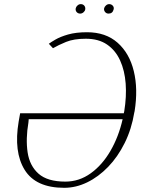

<svg xmlns="http://www.w3.org/2000/svg" viewBox="-20 -892 716 922"><path d="M397.7 -737.2Q487.9 -737.2 544.7 -686.8Q601.6 -636.4 622.5 -550.4Q643.5 -464.5 626.4 -358L625 -352.3Q611.9 -272 578.8 -205.4Q545.8 -138.8 499.3 -90.7Q452.8 -42.6 398.6 -16.3Q344.5 9.9 288.4 9.9Q152 9.9 98.5 -76.2Q45.1 -162.3 69.6 -308.2L76.7 -348H574.6Q574.9 -350.1 575.3 -352.3L576.7 -358Q588.1 -427.9 583.5 -490.6Q578.8 -553.3 556.8 -601.7Q534.8 -650.2 494.1 -678.1Q453.5 -706 392 -706Q334.5 -706 297.2 -690.7Q259.9 -675.4 234.4 -660.5L214.5 -681.8Q223.7 -688.9 246.6 -702.2Q269.5 -715.6 307 -726.4Q344.5 -737.2 397.7 -737.2ZM568.9 -319.6H117.9L116.5 -304Q103 -224.4 112.7 -160Q122.5 -95.5 165.3 -57.7Q208.1 -19.9 294 -19.9Q360.1 -19.9 415.5 -59.7Q470.9 -99.4 510.3 -167.3Q549.7 -235.1 568.9 -319.6ZM501.4 -826.7Q490.8 -826.7 484.4 -834.7Q478 -842.7 480.1 -852.3Q481.9 -859.7 488.8 -865.9Q495.7 -872.2 504.3 -872.2Q514.9 -872.2 521.7 -864.5Q528.4 -856.9 525.6 -846.6Q520.6 -826.7 501.4 -826.7ZM365.1 -826.7Q354.4 -826.7 348 -834.2Q341.6 -841.6 343.7 -852.3Q345.5 -860.1 352.5 -866.1Q359.4 -872.2 367.9 -872.2Q378.6 -872.2 384.8 -864.7Q391 -857.2 389.2 -846.6Q388.1 -839.1 380.9 -832.9Q373.6 -826.7 365.1 -826.7Z"/></svg>

Font: Inter Thin  BETA
Style: Italic
Weight: 100
Italic angle: -9.39999°
Designer: Rasmus Andersson
Foundry: rsms
Version: Version 3.011;git-f93a4a705